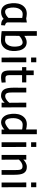

<svg xmlns="http://www.w3.org/2000/svg" viewBox="1537 -2289 764 3878"><g transform="rotate(90 1919.0 -350.0)"><path d="M434 -510Q433 -411 432.5 -314Q432 -217 432 -117Q437 -95 453.5 -84Q470 -73 494 -69Q493 -49 491.5 -29.5Q490 -10 488 10Q437 8 407 -4Q377 -16 362 -42Q342 -22 306.5 -6Q271 10 225 10Q189 10 161 -1Q133 -12 112 -32Q91 -52 77 -79.5Q63 -107 56 -140Q41 -207 44 -273Q47 -339 71.5 -391.5Q96 -444 142 -476.5Q188 -509 259 -509Q285 -509 310.5 -504.5Q336 -500 354 -497ZM214 -71Q235 -71 255.5 -78.5Q276 -86 293.5 -97.5Q311 -109 324 -121Q337 -133 343 -142Q342 -173 342 -203.5Q342 -234 342 -266V-417L320 -420Q308 -422 294.5 -424.5Q281 -427 269 -426Q222 -426 192.5 -400Q163 -374 148 -333.5Q133 -293 132 -242Q131 -191 143 -142Q149 -114 167.5 -92.5Q186 -71 214 -71Z M704 -458Q731 -479 764.5 -493Q798 -507 832 -507Q901 -507 942.5 -465Q984 -423 999 -357Q1014 -291 1010.5 -225Q1007 -159 982.5 -106.5Q958 -54 911.5 -21Q865 12 795 12Q773 12 745.5 10.5Q718 9 691.5 7Q665 5 642.5 2.5Q620 0 609 -2V-712H703ZM840 -425Q822 -425 802 -418.5Q782 -412 763 -401.5Q744 -391 728.5 -378.5Q713 -366 704 -354L703 -79Q723 -75 745.5 -72.5Q768 -70 785 -70Q831 -70 861 -96Q891 -122 906 -162.5Q921 -203 922 -253.5Q923 -304 912 -354Q905 -382 886.5 -403.5Q868 -425 840 -425Z M1142 -499H1237L1238 0H1143ZM1142 -701H1237V-596H1142Z M1497 -414V-196Q1497 -162 1498.5 -139.5Q1500 -117 1506.5 -103.5Q1513 -90 1525.5 -84Q1538 -78 1559 -78Q1570 -78 1584 -78.5Q1598 -79 1612 -80Q1628 -81 1644 -83L1649 -1Q1629 2 1611 5Q1595 7 1577.5 9Q1560 11 1547 11Q1506 11 1478.5 2.5Q1451 -6 1434 -27.5Q1417 -49 1410 -84.5Q1403 -120 1403 -174V-414H1336V-499H1403V-649H1497V-499H1644V-414Z M2148 -499 2149 0H2054L2055 -63Q2046 -52 2031.5 -39Q2017 -26 1999 -15Q1981 -4 1959.5 3.5Q1938 11 1916 11Q1871 11 1839.5 -3Q1808 -17 1788.5 -47.5Q1769 -78 1760 -125.5Q1751 -173 1751 -239L1752 -499H1847V-240Q1847 -196 1849.5 -164Q1852 -132 1860 -112Q1868 -92 1883 -82.5Q1898 -73 1924 -73Q1945 -73 1965.5 -82.5Q1986 -92 2004 -105.5Q2022 -119 2035.5 -133.5Q2049 -148 2056 -158L2053 -499Z M2691 0H2596L2597 -58Q2585 -44 2567.5 -32Q2550 -20 2530.5 -10.5Q2511 -1 2491.5 4.5Q2472 10 2456 10Q2388 10 2346.5 -32.5Q2305 -75 2290 -141Q2275 -207 2278 -273Q2281 -339 2305.5 -391.5Q2330 -444 2376 -477Q2422 -510 2493 -510Q2518 -510 2544.5 -505.5Q2571 -501 2595 -495V-712H2691ZM2447 -72Q2467 -72 2489.5 -82Q2512 -92 2533 -106Q2554 -120 2570.5 -134.5Q2587 -149 2595 -159V-415Q2575 -419 2549 -422.5Q2523 -426 2503 -426Q2456 -426 2426.5 -400.5Q2397 -375 2382 -334Q2367 -293 2366 -242.5Q2365 -192 2376 -143Q2383 -115 2401.5 -93.5Q2420 -72 2447 -72Z M2853 -499H2948L2949 0H2854ZM2853 -701H2948V-596H2853Z M3110 0 3109 -499H3205L3203 -439Q3214 -451 3230 -463.5Q3246 -476 3265 -486.5Q3284 -497 3306 -503.5Q3328 -510 3351 -510Q3398 -510 3428.5 -494Q3459 -478 3477 -446.5Q3495 -415 3502.5 -368.5Q3510 -322 3510 -260L3511 0H3415V-259Q3415 -298 3413.5 -328.5Q3412 -359 3405.5 -380Q3399 -401 3383.5 -412Q3368 -423 3339 -423Q3316 -423 3296.5 -416Q3277 -409 3260.5 -398.5Q3244 -388 3230 -375Q3216 -362 3204 -350L3206 0Z M3666 -499H3761L3762 0H3667ZM3666 -701H3761V-596H3666Z"/></g></svg>

Font: Panefresco 600wt
Style: Regular
Weight: 600
Designer: Campivisivi
Foundry: Campivisivi & Chank Co
Version: Version 1.001